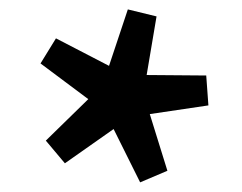

<svg xmlns="http://www.w3.org/2000/svg" viewBox="-20 -728 502 398"><path d="M327 -374 270.5 -350 215.5 -460.5 114.5 -389.5 75 -436.5 163 -522.5 64 -596.5 96 -648.5 206 -591.5 245 -708.5 304.5 -694 284 -572.5 407.5 -571.5 412 -509.5 290.5 -491.5Z"/></svg>

Font: Newsreader 9pt SemiBold
Style: Regular
Weight: 600
Designer: Hugues Gentile
Foundry: Production Type
Version: Version 1.003